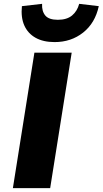

<svg xmlns="http://www.w3.org/2000/svg" viewBox="-20 -979 534 999"><path d="M47 0 159 -705H353L241 0ZM264 -760Q205 -760 165 -782.5Q125 -805 106.5 -846.5Q88 -888 94 -947L199 -959Q197 -921 215.5 -898.5Q234 -876 281 -876Q328 -876 355 -898.5Q382 -921 392 -959L494 -947Q475 -859 412.5 -809.5Q350 -760 264 -760Z"/></svg>

Font: Nunito Sans 6pt Black
Style: Italic
Weight: 900
Italic angle: -9°
Version: Version 3.101;gftools[0.9.27]